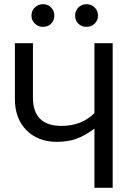

<svg xmlns="http://www.w3.org/2000/svg" viewBox="-20 -895 640 915"><path d="M130 -820Q130 -844 146 -859.5Q162 -875 185 -875Q208 -875 223.5 -859.5Q239 -844 239 -820Q239 -797 223.5 -782Q208 -767 185 -767Q162 -767 146 -782.5Q130 -798 130 -820ZM338 -820Q338 -844 353.5 -859.5Q369 -875 392 -875Q415 -875 431 -859.5Q447 -844 447 -820Q447 -798 431 -782.5Q415 -767 392 -767Q369 -767 353.5 -782Q338 -797 338 -820ZM430 -689H517V0H430V-282Q384 -248 344 -233.5Q304 -219 251 -219Q161 -219 106 -274.5Q51 -330 51 -423V-689H137V-430Q137 -295 273 -295Q369 -295 430 -356Z"/></svg>

Font: Fira Mono
Style: Regular
Weight: 400
Designer: Carrois Corporate & Edenspiekermann AG
Foundry: Carrois Corporate GbR & Edenspiekermann AG
Version: Version 3.206;PS 003.206;hotconv 1.0.70;makeotf.lib2.5.58329